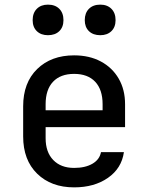

<svg xmlns="http://www.w3.org/2000/svg" viewBox="-20 -799 640 829"><path d="M300 10Q201 10 140.5 -49Q80 -108 80 -210V-340Q80 -442 140.5 -501Q201 -560 300 -560Q366 -560 415.5 -533.5Q465 -507 492.5 -459.5Q520 -412 520 -349V-250H177V-202Q177 -142 210 -108Q243 -74 300 -74Q348 -74 379 -92Q410 -110 416 -142H515Q505 -72 446 -31Q387 10 300 10ZM177 -349V-323H423V-349Q423 -412 391 -446Q359 -480 300 -480Q241 -480 209 -446Q177 -412 177 -349ZM413 -647Q382 -647 364 -664.5Q346 -682 346 -712Q346 -743 364 -761Q382 -779 413 -779Q443 -779 461 -761Q479 -743 479 -712Q479 -682 461 -664.5Q443 -647 413 -647ZM187 -647Q157 -647 139 -664.5Q121 -682 121 -712Q121 -743 139 -761Q157 -779 187 -779Q218 -779 236 -761Q254 -743 254 -712Q254 -682 236 -664.5Q218 -647 187 -647Z"/></svg>

Font: JetBrains Mono NL Medium
Style: Regular
Weight: 500
Monospace: yes
Designer: Philipp Nurullin, Konstantin Bulenkov
Foundry: JetBrains
Version: Version 2.305; ttfautohint (v1.8.4.7-5d5b)